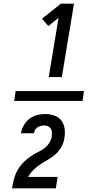

<svg xmlns="http://www.w3.org/2000/svg" viewBox="-20 -868 540 1056"><path d="M434 -313H58L66 -367H442ZM248 -444 302 -770 246 -725 211 -765 315 -848H387L320 -444ZM46 168V167Q49 150 53 132Q57 114 63 97Q69 80 79 63.5Q89 47 102 32.5Q115 18 130 6Q145 -6 161 -16Q177 -26 194.5 -34.5Q212 -43 227 -55Q242 -67 252 -83.5Q262 -100 265 -117V-118Q266 -129 265.5 -140.5Q265 -152 259.5 -160.5Q254 -169 244 -173.5Q234 -178 223 -178Q214 -178 204 -175.5Q194 -173 186 -167.5Q178 -162 173 -153.5Q168 -145 166 -135H95Q99 -157 111 -178.5Q123 -200 141.5 -214.5Q160 -229 182.5 -235Q205 -241 228 -241Q254 -241 278.5 -232.5Q303 -224 317.5 -205Q332 -186 335.5 -160Q339 -134 334 -108Q331 -85 319 -62.5Q307 -40 288.5 -22.5Q270 -5 248 7.5Q226 20 205 33.5Q184 47 165.5 65Q147 83 135 105H297L287 168Z"/></svg>

Font: Iosevka Term Curly Medium
Style: Italic
Weight: 500
Italic angle: -9°
Designer: Belleve Invis
Foundry: Belleve Invis
Version: Version 32.3.0